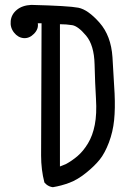

<svg xmlns="http://www.w3.org/2000/svg" viewBox="-20 -782 540 796"><path d="M199.2 -5.9Q183.6 -7.8 171.9 -17.6L164.1 -25.4Q150.4 -78.1 150.4 -137.2Q150.4 -196.3 151.4 -426.3Q152.3 -656.2 152.3 -685.5H136.7Q140.6 -662.1 121.1 -642.1Q101.6 -622.1 78.1 -624Q54.7 -626 38.1 -647Q21.5 -668 24.4 -695.3Q27.3 -722.7 49.8 -741.2Q72.3 -759.8 109.4 -761.7Q264.6 -757.8 304.7 -750Q344.7 -742.2 392.6 -688Q440.4 -633.8 446.3 -544.9Q452.1 -456.1 455.1 -394Q458 -332 453.1 -283.7Q448.2 -235.4 431.6 -191.4Q415 -147.5 393.6 -120.6Q372.1 -93.8 336.9 -65.4Q301.8 -37.1 268.1 -24.4Q234.4 -11.7 199.2 -5.9ZM252.9 -101.6Q278.3 -115.2 301.8 -135.3Q325.2 -155.3 344.7 -187.5Q364.3 -219.7 373 -264.6Q381.8 -309.6 377.9 -373Q374 -436.5 372.1 -515.6Q370.1 -594.7 336.9 -634.3Q303.7 -673.8 279.3 -677.7Q254.9 -681.6 228.5 -681.6V-91.8Z"/></svg>

Font: JasonHandwriting4
Style: Regular
Weight: 400
Version: Version 1.01.21